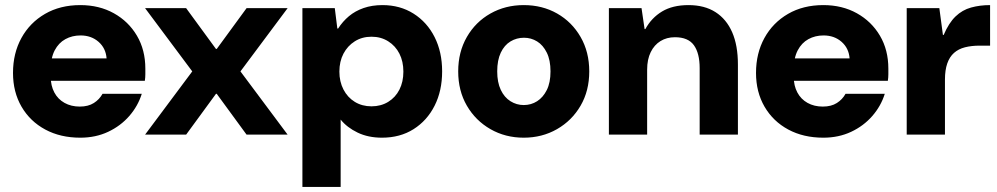

<svg xmlns="http://www.w3.org/2000/svg" viewBox="-20 -528 3912 753"><path d="M295 12Q217 12 157.5 -20Q98 -52 64.5 -109.5Q31 -167 31 -242Q31 -319 64 -379Q97 -439 156.5 -473.5Q216 -508 295 -508Q369 -508 426.5 -476Q484 -444 517 -388Q550 -332 550 -259Q550 -249 550 -236.5Q550 -224 548 -211H137V-299H398Q395 -339 366.5 -364Q338 -389 296 -389Q263 -389 236.5 -374.5Q210 -360 194.5 -330.5Q179 -301 179 -255V-226Q179 -192 193 -165.5Q207 -139 233 -124.5Q259 -110 293 -110Q326 -110 348 -124Q370 -138 382 -160H536Q521 -112 487 -73Q453 -34 404 -11Q355 12 295 12Z M549 0 734 -248 549 -496H710L827 -336H830L947 -496H1108L923 -248L1108 0H947L830 -160H827L710 0Z M1166 205V-496H1293L1303 -416H1306Q1324 -444 1348.5 -464.5Q1373 -485 1406 -496.5Q1439 -508 1480 -508Q1549 -508 1602 -474.5Q1655 -441 1684.5 -382.5Q1714 -324 1714 -248Q1714 -172 1684.5 -113.5Q1655 -55 1602 -21.5Q1549 12 1478 12Q1424 12 1382.5 -8Q1341 -28 1316 -59V205ZM1437 -111Q1474 -111 1502.5 -128.5Q1531 -146 1546.5 -176.5Q1562 -207 1562 -247Q1562 -287 1546.5 -317.5Q1531 -348 1502.5 -366Q1474 -384 1437 -384Q1400 -384 1371.5 -366Q1343 -348 1327 -317.5Q1311 -287 1311 -247Q1311 -208 1327 -177Q1343 -146 1371.5 -128.5Q1400 -111 1437 -111Z M2034 12Q1962 12 1903.5 -21.5Q1845 -55 1811 -113.5Q1777 -172 1777 -248Q1777 -324 1811 -383Q1845 -442 1903.5 -475Q1962 -508 2034 -508Q2107 -508 2165 -475Q2223 -442 2257 -383Q2291 -324 2291 -248Q2291 -172 2257 -113.5Q2223 -55 2164.5 -21.5Q2106 12 2034 12ZM2034 -116Q2063 -116 2086.5 -131Q2110 -146 2124.5 -175Q2139 -204 2139 -248Q2139 -292 2124.5 -321.5Q2110 -351 2086.5 -365.5Q2063 -380 2035 -380Q2006 -380 1982 -365.5Q1958 -351 1944 -321.5Q1930 -292 1930 -248Q1930 -205 1944 -175.5Q1958 -146 1982 -131Q2006 -116 2034 -116Z M2368 0V-496H2496L2508 -414H2511Q2535 -458 2576.5 -483Q2618 -508 2680 -508Q2743 -508 2786 -480.5Q2829 -453 2851.5 -401.5Q2874 -350 2874 -275V0H2724V-261Q2724 -319 2701.5 -350.5Q2679 -382 2627 -382Q2595 -382 2570.5 -367Q2546 -352 2532 -323.5Q2518 -295 2518 -255V0Z M3209 12Q3131 12 3071.5 -20Q3012 -52 2978.5 -109.5Q2945 -167 2945 -242Q2945 -319 2978 -379Q3011 -439 3070.5 -473.5Q3130 -508 3209 -508Q3283 -508 3340.5 -476Q3398 -444 3431 -388Q3464 -332 3464 -259Q3464 -249 3464 -236.5Q3464 -224 3462 -211H3051V-299H3312Q3309 -339 3280.5 -364Q3252 -389 3210 -389Q3177 -389 3150.5 -374.5Q3124 -360 3108.5 -330.5Q3093 -301 3093 -255V-226Q3093 -192 3107 -165.5Q3121 -139 3147 -124.5Q3173 -110 3207 -110Q3240 -110 3262 -124Q3284 -138 3296 -160H3450Q3435 -112 3401 -73Q3367 -34 3318 -11Q3269 12 3209 12Z M3536 0V-496H3664L3678 -391H3681Q3701 -438 3727.5 -463.5Q3754 -489 3788.5 -498.5Q3823 -508 3863 -508V-349H3822Q3790 -349 3764.5 -342.5Q3739 -336 3721.5 -320.5Q3704 -305 3695 -279Q3686 -253 3686 -216V0Z"/></svg>

Font: DM Sans 36pt Black
Style: Regular
Weight: 900
Designer: Colophon Foundry, Jonny Pinhorn
Foundry: Colophon Foundry
Version: Version 4.004;gftools[0.9.30]